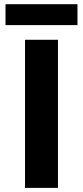

<svg xmlns="http://www.w3.org/2000/svg" viewBox="-20 -913 403 933"><path d="M101.6 -719.7H261.7V0H101.6ZM6.8 -892.6H356.4V-791H6.8Z"/></svg>

Font: Reddit Sans Chocolate ExtraBold
Style: Regular
Weight: 800
Designer: Stephen Hutchings
Foundry: Reddit
Version: Version 1.011